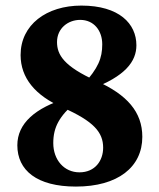

<svg xmlns="http://www.w3.org/2000/svg" viewBox="-20 -666 582 701"><path d="M43.3 -135.6C43.3 -44.2 114.4 15.2 257.2 15.2C409.9 15.2 499.6 -55.6 499.6 -166.4C499.6 -257.1 443.9 -320.3 332.6 -370.2C212.6 -423.9 188.2 -466.2 188.2 -512.6C188.2 -562.3 228.1 -593.4 272.8 -593.4C323.1 -593.4 353.3 -553.9 353.3 -504.4C353.3 -453 338.6 -417.3 284 -357.3L311.2 -340.4C437.6 -386.8 478 -442 478 -500.7C478 -579.4 415.3 -645.6 277 -645.6C149.7 -645.6 55.2 -575.6 55.2 -465.1C55.2 -381.6 108.6 -316.9 208.8 -273.4C322.5 -223.2 356.6 -182.9 356.6 -126.7C356.6 -79.7 327.3 -36.8 270 -36.8C214.5 -36.8 174.5 -81.8 174.5 -143.7C174.5 -202.9 197.5 -242 255.8 -292.8L225.8 -308.2C108.4 -272.2 43.3 -215.5 43.3 -135.6Z"/></svg>

Font: Source Serif Variable
Style: Regular
Weight: 389
Designer: Frank Grießhammer
Foundry: Adobe Systems Incorporated
Version: Version 3.001;hotconv 1.0.111;makeotfexe 2.5.65597